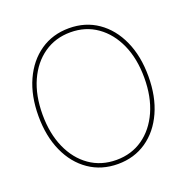

<svg xmlns="http://www.w3.org/2000/svg" viewBox="-132 -859 962 989"><g transform="rotate(-20 349.0 -364.0)"><path d="M349.6 8.3Q259.8 8.3 191.7 -38.6Q123.5 -85.4 85.7 -169.2Q47.9 -252.9 47.9 -363.3Q47.9 -474.6 85.9 -558.3Q124 -642.1 191.9 -689Q259.8 -735.8 349.6 -735.8Q439 -735.8 506.8 -689Q574.7 -642.1 612.5 -558.3Q650.4 -474.6 650.4 -363.3Q650.4 -252.4 612.5 -168.7Q574.7 -85 506.8 -38.3Q439 8.3 349.6 8.3ZM349.6 -14.2Q432.1 -14.2 494.9 -58.1Q557.6 -102.1 592.8 -180.7Q627.9 -259.3 627.9 -363.3Q627.9 -467.8 592.8 -546.4Q557.6 -625 494.9 -669.2Q432.1 -713.4 349.6 -713.4Q267.1 -713.4 204.1 -669.7Q141.1 -626 105.7 -547.4Q70.3 -468.8 70.3 -363.3Q70.3 -259.8 105.2 -181.2Q140.1 -102.5 203.1 -58.3Q266.1 -14.2 349.6 -14.2Z"/></g></svg>

Font: Inter 28pt Thin
Style: Regular
Weight: 250
Designer: Rasmus Andersson
Foundry: rsms
Version: Version 4.001;git-66647c0bb